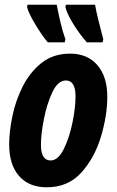

<svg xmlns="http://www.w3.org/2000/svg" viewBox="-20 -786 497 816"><path d="M255 -606 258 -619Q246 -652 236.5 -693Q227 -734 221 -766H97L95 -756Q101 -731 129 -684Q157 -637 183 -606ZM416 -606 419 -619Q406 -668 397 -705Q388 -742 384 -766H260L258 -756Q264 -729 291 -685Q318 -641 349 -606ZM436 -375Q436 -460 394 -509Q352 -558 278 -558Q206 -558 156.5 -518.5Q107 -479 76.5 -418.5Q46 -358 32.5 -291.5Q19 -225 19 -172Q19 -86 61 -38Q103 10 179 10Q270 10 326.5 -53.5Q383 -117 409.5 -206.5Q436 -296 436 -375ZM154 -171Q154 -215 166.5 -279.5Q179 -344 202.5 -394Q226 -444 260 -444Q301 -444 301 -376Q301 -329 288 -265Q275 -201 251 -152.5Q227 -104 195 -104Q154 -104 154 -171Z"/></svg>

Font: Noto Sans UI Condensed ExtraBold
Style: Italic
Weight: 800
Width: 3
Designer: Monotype Design Team
Foundry: Monotype Imaging Inc.
Version: 1.001